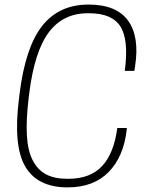

<svg xmlns="http://www.w3.org/2000/svg" viewBox="-20 -810 647 840"><path d="M107.9 -401.9 105 -377.9Q93.8 -283.2 97.7 -216.6Q101.6 -149.9 123.5 -107.9Q145.5 -65.9 182.1 -46.9Q218.8 -27.8 272.9 -27.8H278.8Q375 -27.8 426.8 -83.5Q478.5 -139.2 493.2 -250H535.2L534.2 -241.2Q521 -124.5 455.3 -57.4Q389.6 9.8 275.9 9.8Q143.6 9.8 90.3 -81.8Q37.1 -173.3 63 -377.9L65.9 -401.9Q91.3 -604 164.8 -697Q238.3 -790 367.2 -790Q489.7 -790 540.5 -719.5Q591.3 -648.9 570.8 -519L567.9 -500H525.9Q543.9 -634.8 507.3 -693.4Q470.7 -752 370.1 -752H363.8Q255.9 -752 193.4 -668.5Q130.9 -585 107.9 -401.9Z"/></svg>

Font: Cooper Hewitt
Style: Light Italic
Weight: 704
Designer: Village Type and Design LLC
Foundry: Cooper Hewitt Smithsonian Design Museum
Version: 1.000